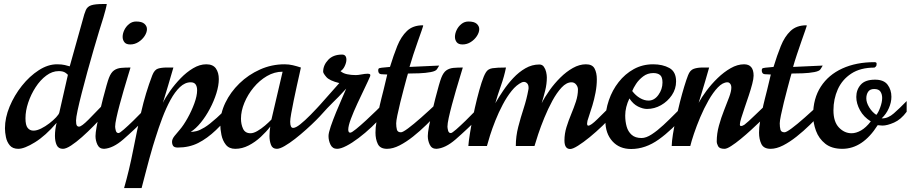

<svg xmlns="http://www.w3.org/2000/svg" viewBox="-20 -733 4572 964"><path d="M71.8 14.2Q43.5 14.2 29.1 -3.2Q14.6 -20.5 9.8 -44.4Q4.9 -68.4 4.9 -88.9Q4.9 -141.6 28.3 -198Q51.8 -254.4 90.1 -302.5Q128.4 -350.6 174.6 -380.4Q220.7 -410.2 266.1 -410.2Q290 -410.2 305.2 -406.5Q320.3 -402.8 330.1 -399.9L395 -631.8Q403.3 -665 411.1 -682.6Q418.9 -700.2 438.2 -706.5Q457.5 -712.9 499 -712.9H516.1Q515.6 -706.5 510 -684.3Q504.4 -662.1 499 -645Q491.2 -621.6 478.3 -578.6Q465.3 -535.6 449.7 -482.2Q434.1 -428.7 418.7 -372.6Q403.3 -316.4 390.4 -265.9Q377.4 -215.3 369.6 -178.7Q361.8 -142.1 361.8 -127.9Q361.8 -109.4 365.5 -103.3Q369.1 -97.2 377 -97.2Q389.2 -97.2 424.3 -132.3Q459.5 -167.5 505.9 -216.3V-160.6Q481 -132.3 451.2 -101.8Q421.4 -71.3 391.6 -44.9Q361.8 -18.6 336.7 -2.2Q311.5 14.2 295.9 14.2Q273.4 14.2 264.6 -4.6Q255.9 -23.4 255.9 -50.8Q255.9 -82 264.2 -116.2Q208.5 -51.3 155.5 -18.6Q102.5 14.2 71.8 14.2ZM147.9 -77.1Q165 -77.1 186.3 -87.6Q207.5 -98.1 227.5 -113.5Q247.6 -128.9 261.7 -144Q275.9 -159.2 277.8 -168L320.8 -356.9Q320.3 -359.4 308.6 -367.7Q296.9 -376 274.9 -376Q242.2 -376 212.2 -353.5Q182.1 -331.1 158.7 -294.9Q135.3 -258.8 121.6 -217.8Q107.9 -176.8 107.9 -139.2Q107.9 -104.5 118.9 -90.8Q129.9 -77.1 147.9 -77.1Z M502.4 14.2Q479 14.2 469.2 -6.6Q459.5 -27.3 459.5 -49.8Q459.5 -65.4 465.1 -96.4Q470.7 -127.4 479.2 -164.8Q487.8 -202.1 497.3 -239Q506.8 -275.9 514.9 -304Q522.9 -332 527.3 -342.8Q537.6 -369.1 552.5 -379.6Q567.4 -390.1 587.9 -392.1Q608.4 -394 635.3 -394Q630.4 -377.4 621.1 -347.2Q611.8 -316.9 601.1 -280Q590.3 -243.2 580.6 -206.8Q570.8 -170.4 564.5 -141.1Q558.1 -111.8 558.1 -97.2Q558.1 -90.3 561.3 -77.6Q564.5 -64.9 575.2 -64.9Q581.1 -64.9 601.8 -83Q622.6 -101.1 648.9 -126.7Q675.3 -152.3 698.7 -176.8Q722.2 -201.2 733.4 -213.9V-159.2Q650.9 -78.1 599.1 -33.2Q547.4 11.7 502.4 14.2ZM633.8 -509.8Q613.3 -509.8 604.5 -521.2Q595.7 -532.7 595.7 -547.9Q595.7 -564.5 604.2 -582.3Q612.8 -600.1 628.2 -612.5Q643.6 -625 663.6 -625Q692.4 -625 705.1 -613.5Q717.8 -602.1 717.8 -586.9Q717.8 -570.3 706.1 -552.2Q694.3 -534.2 675.3 -522Q656.2 -509.8 633.8 -509.8Z M603 211.4Q629.4 119.1 648.2 22.5Q667 -74.2 688.7 -169.9Q710.4 -265.6 744.6 -355Q755.4 -382.8 773.2 -388.4Q791 -394 817.9 -394H850.6Q825.2 -305.7 797.9 -216.8Q811 -243.7 834.2 -276.6Q857.4 -309.6 887 -340.1Q916.5 -370.6 949.7 -390.4Q982.9 -410.2 1015.6 -410.2Q1049.3 -410.2 1064 -389.2Q1078.6 -368.2 1078.6 -335.9Q1078.6 -303.7 1066.4 -264.6Q1054.2 -225.6 1033.9 -187.3Q1013.7 -148.9 988.5 -117.9Q963.4 -86.9 937.5 -70.8Q949.7 -70.8 965.8 -74.5Q981.9 -78.1 1006.6 -93Q1031.2 -107.9 1068.4 -141.4Q1105.5 -174.8 1159.7 -234.9V-178.7Q1107.9 -121.6 1064.2 -79.8Q1020.5 -38.1 975.1 -15.1Q929.7 7.8 872.6 7.8Q855.5 7.8 849.6 -0.2Q843.8 -8.3 843.8 -21.5Q843.8 -34.7 856.4 -50.5Q869.1 -66.4 882.8 -82Q901.4 -103.5 921.6 -139.6Q941.9 -175.8 955.8 -213.9Q969.7 -252 969.7 -279.8Q969.7 -298.3 962.2 -309.1Q954.6 -319.8 937.5 -319.8Q908.7 -319.8 883.3 -295.7Q857.9 -271.5 835.9 -231.2Q814 -190.9 795.2 -141.4Q776.4 -91.8 760.7 -41L747.6 1Q728 67.9 713.6 124.5Q699.2 181.2 690.9 211.4Z M1161.1 14.2Q1130.4 14.2 1114 -6.3Q1097.7 -26.9 1091.8 -55.7Q1085.9 -84.5 1085.9 -109.9Q1085.9 -164.1 1111.6 -217.3Q1137.2 -270.5 1182.1 -314.2Q1227.1 -357.9 1285.4 -384Q1343.8 -410.2 1408.7 -410.2Q1430.7 -410.2 1450.2 -405.5Q1469.7 -400.9 1490.7 -394Q1489.7 -388.2 1483.9 -362.5Q1478 -336.9 1470.2 -301.3Q1462.4 -265.6 1454.8 -229Q1447.3 -192.4 1442.1 -163.3Q1437 -134.3 1437 -122.1Q1437 -90.8 1451.7 -90.8Q1464.8 -90.8 1487.5 -108.9Q1510.3 -127 1539.6 -156.7Q1568.8 -186.5 1601.1 -222.2V-166Q1589.4 -151.9 1567.1 -129.6Q1544.9 -107.4 1517.1 -82.5Q1489.3 -57.6 1461.2 -35.6Q1433.1 -13.7 1408.9 0.2Q1384.8 14.2 1370.1 14.2Q1348.1 14.2 1340.6 -5.6Q1333 -25.4 1333 -49.8Q1333 -62.5 1334.2 -75Q1335.4 -87.4 1336.9 -97.2Q1316.9 -71.3 1289.1 -45.4Q1261.2 -19.5 1228.5 -2.7Q1195.8 14.2 1161.1 14.2ZM1237.8 -64Q1252.9 -64 1272.2 -75.2Q1291.5 -86.4 1310.5 -102.5Q1329.6 -118.7 1342.8 -132.8L1398.9 -373Q1357.9 -373 1320.3 -351.1Q1282.7 -329.1 1253.4 -293.7Q1224.1 -258.3 1207 -217Q1189.9 -175.8 1189.9 -137.2Q1189.9 -108.9 1200.4 -86.4Q1210.9 -64 1237.8 -64Z M1672.4 14.2Q1649.4 14.2 1639.4 -6.6Q1629.4 -27.3 1629.4 -49.8Q1629.4 -65.4 1640.6 -98.4Q1651.9 -131.3 1667.7 -169.9Q1683.6 -208.5 1698 -241.2Q1712.4 -273.9 1718.3 -288.1Q1696.3 -263.7 1680.9 -248Q1665.5 -232.4 1652.3 -219.5Q1639.2 -206.5 1623.5 -190.2Q1607.9 -173.8 1584.5 -147.5V-204.1L1683.6 -315.9Q1633.8 -328.1 1618.2 -346.7Q1602.5 -365.2 1602.5 -373Q1602.5 -405.3 1627.4 -432.1Q1652.3 -459 1697.3 -459Q1719.2 -459 1719.2 -433.1Q1719.2 -418.9 1710.7 -400.9Q1702.1 -382.8 1689.5 -376Q1702.1 -364.7 1722.4 -360.4Q1742.7 -356 1766.6 -356Q1777.8 -356 1795.4 -359.4Q1813 -362.8 1825.2 -362.8Q1839.4 -362.8 1839.4 -356Q1839.4 -352.1 1838.4 -350.1Q1829.6 -329.1 1811.8 -292.2Q1793.9 -255.4 1774.7 -213.9Q1755.4 -172.4 1741.9 -136.5Q1728.5 -100.6 1728.5 -82Q1728.5 -76.7 1730.5 -71.8Q1732.4 -66.9 1738.8 -66.9Q1745.6 -66.9 1767.8 -85Q1790 -103 1817.9 -128.7Q1845.7 -154.3 1870.6 -178.7Q1895.5 -203.1 1907.2 -215.3V-159.7Q1879.4 -127 1846.4 -95.9Q1813.5 -64.9 1780.5 -40Q1747.6 -15.1 1719.2 -0.5Q1690.9 14.2 1672.4 14.2Z M1923.3 14.2Q1888.7 14.2 1877 -10Q1865.2 -34.2 1865.2 -66.9Q1865.2 -94.2 1870.1 -120.4Q1875 -146.5 1877.9 -162.1Q1883.3 -189 1887 -205.6Q1890.6 -222.2 1895 -239Q1899.4 -255.9 1906.2 -283.2Q1913.1 -310.5 1924.3 -358.9Q1909.2 -358.9 1894 -360.4Q1878.9 -361.8 1878.9 -379.9Q1878.9 -385.3 1881.1 -388.4Q1883.3 -391.6 1897 -393.1L1938 -397Q1955.6 -454.6 1974.6 -502Q1993.7 -549.3 2023.4 -577.6Q2053.2 -606 2103 -606L2105 -604Q2105 -602.1 2097.2 -580.1Q2089.4 -558.1 2077.9 -525.4Q2066.4 -492.7 2054.9 -458Q2043.5 -423.3 2036.1 -397L2185.1 -403.8L2174.3 -386.2Q2168.9 -376 2142.8 -371.1Q2116.7 -366.2 2084.5 -365Q2052.2 -363.8 2028.3 -363.8Q2027.8 -363.8 2022 -342Q2016.1 -320.3 2007.3 -287.1Q1998.5 -253.9 1989.7 -218.5Q1981 -183.1 1975.1 -154.3Q1969.2 -125.5 1969.2 -113.8Q1969.2 -95.7 1972.7 -82.3Q1976.1 -68.8 1993.2 -68.8Q2002.4 -68.8 2028.8 -88.4Q2055.2 -107.9 2094.2 -142.3Q2133.3 -176.8 2179.2 -220.2V-166Q2152.8 -137.7 2120.6 -106.2Q2088.4 -74.7 2054 -47.4Q2019.5 -20 1986.1 -2.9Q1952.6 14.2 1923.3 14.2Z M2170.9 14.2Q2147.5 14.2 2137.7 -6.6Q2127.9 -27.3 2127.9 -49.8Q2127.9 -65.4 2133.5 -96.4Q2139.2 -127.4 2147.7 -164.8Q2156.2 -202.1 2165.8 -239Q2175.3 -275.9 2183.3 -304Q2191.4 -332 2195.8 -342.8Q2206.1 -369.1 2220.9 -379.6Q2235.8 -390.1 2256.3 -392.1Q2276.9 -394 2303.7 -394Q2298.8 -377.4 2289.6 -347.2Q2280.3 -316.9 2269.5 -280Q2258.8 -243.2 2249 -206.8Q2239.3 -170.4 2232.9 -141.1Q2226.6 -111.8 2226.6 -97.2Q2226.6 -90.3 2229.7 -77.6Q2232.9 -64.9 2243.7 -64.9Q2249.5 -64.9 2270.3 -83Q2291 -101.1 2317.4 -126.7Q2343.8 -152.3 2367.2 -176.8Q2390.6 -201.2 2401.9 -213.9V-159.2Q2319.3 -78.1 2267.6 -33.2Q2215.8 11.7 2170.9 14.2ZM2302.2 -509.8Q2281.7 -509.8 2272.9 -521.2Q2264.2 -532.7 2264.2 -547.9Q2264.2 -564.5 2272.7 -582.3Q2281.2 -600.1 2296.6 -612.5Q2312 -625 2332 -625Q2360.8 -625 2373.5 -613.5Q2386.2 -602.1 2386.2 -586.9Q2386.2 -570.3 2374.5 -552.2Q2362.8 -534.2 2343.8 -522Q2324.7 -509.8 2302.2 -509.8Z M2842.8 15.1Q2814 15.1 2814 -27.8Q2814 -61.5 2824.2 -94.7Q2834.5 -127.9 2847.9 -159.9Q2861.3 -191.9 2871.6 -223.1Q2881.8 -254.4 2881.8 -284.2Q2881.8 -296.9 2872.8 -308.3Q2863.8 -319.8 2849.6 -319.8Q2824.2 -319.8 2799.8 -293.7Q2775.4 -267.6 2753.4 -227.1Q2731.4 -186.5 2713.1 -141.8Q2694.8 -97.2 2682.1 -58.8Q2669.4 -20.5 2663.6 0H2569.8Q2569.8 -48.8 2582 -95.9Q2594.2 -143.1 2609.4 -189.7Q2624.5 -236.3 2632.8 -282.2Q2633.8 -285.2 2633.8 -288.1Q2633.8 -291 2633.8 -293Q2633.8 -307.1 2626.7 -314.5Q2619.6 -321.8 2610.8 -321.8Q2606.4 -321.8 2600.6 -319.8Q2573.2 -307.1 2549.1 -277.1Q2524.9 -247.1 2504.2 -207.8Q2483.4 -168.5 2467.3 -127.9Q2451.2 -87.4 2440.4 -53.2Q2429.7 -19 2424.8 0H2331.5Q2333 -22 2339.1 -60.8Q2345.2 -99.6 2354.5 -145.8Q2363.8 -191.9 2375 -236.8Q2386.2 -281.7 2397.7 -317.6Q2409.2 -353.5 2419.9 -370.1Q2429.7 -386.7 2452.1 -390.4Q2474.6 -394 2520.5 -394Q2511.7 -349.6 2495.4 -303.7Q2479 -257.8 2466.8 -214.8Q2483.4 -243.7 2506.1 -277.3Q2528.8 -311 2556.9 -341.1Q2585 -371.1 2617.9 -390.1Q2650.9 -409.2 2688 -409.2Q2702.6 -409.2 2710.7 -397.7Q2718.8 -386.2 2722.2 -371.1Q2725.6 -356 2725.6 -344.2Q2725.6 -311.5 2717.3 -278.3Q2709 -245.1 2699.7 -214.8Q2715.3 -246.1 2739.5 -280Q2763.7 -314 2793.5 -343.5Q2823.2 -373 2856.2 -391.6Q2889.2 -410.2 2921.9 -410.2Q2954.1 -410.2 2965.3 -388.7Q2976.6 -367.2 2976.6 -335Q2976.6 -302.2 2970 -267.8Q2963.4 -233.4 2954.3 -203.4Q2945.3 -173.3 2938 -152.8Q2930.7 -132.3 2929.7 -127Q2929.2 -122.6 2928.5 -118.9Q2927.7 -115.2 2927.7 -112.8Q2927.7 -102.1 2933.6 -102.1Q2946.3 -102.1 2979.5 -134.8Q3012.7 -167.5 3060.5 -214.8V-159.7Q3036.6 -131.8 3004.9 -101.3Q2973.1 -70.8 2940.9 -44.4Q2908.7 -18.1 2882.3 -1.5Q2856 15.1 2842.8 15.1Z M3148.9 15.1Q3089.8 15.1 3054.7 -23.9Q3019.5 -63 3019.5 -126Q3019.5 -178.7 3036.9 -229.5Q3054.2 -280.3 3086.2 -321Q3118.2 -361.8 3162.1 -386Q3206.1 -410.2 3259.3 -410.2Q3307.1 -410.2 3340.8 -391.6Q3374.5 -373 3374.5 -324.2Q3374.5 -286.6 3353.3 -255.1Q3332 -223.6 3298.8 -204.8Q3265.6 -186 3228.5 -186Q3208 -186 3183.3 -198.2Q3158.7 -210.4 3140.1 -238.8Q3119.1 -194.8 3119.1 -152.8Q3119.1 -123.5 3126.2 -97.9Q3133.3 -72.3 3151.4 -56.2Q3169.4 -40 3201.2 -40Q3224.1 -40 3252.4 -58.6Q3280.8 -77.1 3311 -105.2Q3341.3 -133.3 3370.1 -162.6Q3398.9 -191.9 3422.4 -213.9V-160.2Q3355 -81.1 3287.8 -33Q3220.7 15.1 3148.9 15.1ZM3236.3 -228Q3265.1 -228 3285.6 -256.3Q3306.2 -284.7 3306.2 -318.8Q3306.2 -346.7 3293.9 -356.4Q3281.7 -366.2 3260.3 -366.2Q3231.4 -366.2 3209.5 -349.6Q3187.5 -333 3173.6 -311.8Q3159.7 -290.5 3154.3 -275.9Q3171.4 -253.4 3193.1 -240.7Q3214.8 -228 3236.3 -228Z M3617.7 14.2Q3592.3 14.2 3585.4 1Q3578.6 -12.2 3578.6 -22.9Q3578.6 -62 3589.6 -102.1Q3600.6 -142.1 3615.2 -178.7Q3629.9 -215.3 3640.9 -245.1Q3651.9 -274.9 3651.9 -293Q3651.9 -305.7 3646 -312.7Q3640.1 -319.8 3632.8 -319.8Q3608.9 -319.8 3584.5 -294.4Q3560.1 -269 3537.4 -229Q3514.6 -189 3495.8 -144.5Q3477.1 -100.1 3464.1 -61.3Q3451.2 -22.5 3445.8 0H3352.5Q3353 -22.5 3358.6 -58.6Q3364.3 -94.7 3373.8 -137Q3383.3 -179.2 3394 -221.2Q3404.8 -263.2 3415.5 -298.6Q3426.3 -334 3434.6 -355Q3444.3 -380.9 3463.4 -387.5Q3482.4 -394 3507.8 -394H3540.5Q3540.5 -394 3534.9 -374.5Q3529.3 -355 3520.8 -325.7Q3512.2 -296.4 3503.2 -266.8Q3494.1 -237.3 3487.8 -216.8Q3502.4 -244.1 3527.1 -277.3Q3551.8 -310.5 3583 -340.8Q3614.3 -371.1 3648.4 -390.6Q3682.6 -410.2 3715.8 -410.2Q3763.7 -410.2 3763.7 -353Q3763.7 -337.9 3756.8 -311.5Q3750 -285.2 3739.7 -254.2Q3729.5 -223.1 3719 -193.1Q3708.5 -163.1 3701.7 -140.4Q3694.8 -117.7 3694.8 -108.9Q3694.8 -100.1 3700.7 -100.1Q3707 -100.1 3717.8 -106.9Q3724.1 -111.3 3739.3 -125.2Q3754.4 -139.2 3772.7 -156.7Q3791 -174.3 3807.4 -189.9Q3823.7 -205.6 3832.5 -212.9V-158.2Q3820.8 -146.5 3799.3 -125.7Q3777.8 -105 3751.5 -80.8Q3725.1 -56.6 3699 -35.2Q3672.9 -13.7 3651.1 0.2Q3629.4 14.2 3617.7 14.2Z M3849.1 14.2Q3814.5 14.2 3802.7 -10Q3791 -34.2 3791 -66.9Q3791 -94.2 3795.9 -120.4Q3800.8 -146.5 3803.7 -162.1Q3809.1 -189 3812.7 -205.6Q3816.4 -222.2 3820.8 -239Q3825.2 -255.9 3832 -283.2Q3838.9 -310.5 3850.1 -358.9Q3835 -358.9 3819.8 -360.4Q3804.7 -361.8 3804.7 -379.9Q3804.7 -385.3 3806.9 -388.4Q3809.1 -391.6 3822.8 -393.1L3863.8 -397Q3881.3 -454.6 3900.4 -502Q3919.4 -549.3 3949.2 -577.6Q3979 -606 4028.8 -606L4030.8 -604Q4030.8 -602.1 4022.9 -580.1Q4015.1 -558.1 4003.7 -525.4Q3992.2 -492.7 3980.7 -458Q3969.2 -423.3 3961.9 -397L4110.8 -403.8L4100.1 -386.2Q4094.7 -376 4068.6 -371.1Q4042.5 -366.2 4010.3 -365Q3978 -363.8 3954.1 -363.8Q3953.6 -363.8 3947.8 -342Q3941.9 -320.3 3933.1 -287.1Q3924.3 -253.9 3915.5 -218.5Q3906.7 -183.1 3900.9 -154.3Q3895 -125.5 3895 -113.8Q3895 -95.7 3898.4 -82.3Q3901.9 -68.8 3918.9 -68.8Q3928.2 -68.8 3954.6 -88.4Q3981 -107.9 4020 -142.3Q4059.1 -176.8 4105 -220.2V-166Q4078.6 -137.7 4046.4 -106.2Q4014.2 -74.7 3979.7 -47.4Q3945.3 -20 3911.9 -2.9Q3878.4 14.2 3849.1 14.2Z M4209 14.2Q4155.8 14.2 4123.5 -11.5Q4091.3 -37.1 4076.9 -76.2Q4062.5 -115.2 4062.5 -154.8Q4062.5 -238.3 4101.1 -297.9Q4139.6 -357.4 4209.2 -389.2Q4278.8 -420.9 4370.6 -420.9Q4380.4 -420.9 4381.3 -414.6Q4381.3 -407.2 4380.1 -403.1Q4378.9 -398.9 4370.6 -393.6Q4299.8 -393.6 4254.2 -363.5Q4208.5 -333.5 4186.5 -284.7Q4164.6 -235.8 4164.6 -179.2Q4164.6 -121.6 4192.1 -92.8Q4219.7 -64 4255.4 -64Q4278.3 -64 4303.2 -78.1Q4328.1 -92.3 4352.1 -123.5Q4316.4 -145.5 4297.9 -179.4Q4279.3 -213.4 4279.3 -246.1Q4279.3 -282.2 4301.5 -307.6Q4323.7 -333 4373.5 -333Q4417.5 -333 4436.5 -307.6Q4455.6 -282.2 4455.6 -247.1Q4455.6 -218.8 4442.6 -189.5Q4429.7 -160.2 4406.7 -138.7H4410.2Q4439 -138.7 4467.8 -163.8Q4496.6 -189 4532.2 -225.6V-171.9Q4503.4 -132.8 4469 -117.7Q4434.6 -102.5 4410.6 -102.5Q4402.8 -102.5 4386.7 -104.5Q4311.5 14.2 4209 14.2ZM4379.9 -156.2Q4389.6 -167 4399.4 -193.6Q4409.2 -220.2 4409.2 -241.2Q4409.2 -259.8 4400.6 -272.9Q4392.1 -286.1 4369.1 -286.1Q4348.1 -286.1 4338.9 -272.5Q4329.6 -258.8 4329.6 -238.8Q4329.6 -218.3 4344 -194.3Q4358.4 -170.4 4379.9 -156.2Z"/></svg>

Font: Norican
Style: Regular
Weight: 400
Designer: Vernon Adams
Foundry: Vernon Adams
Version: Version 1.100; ttfautohint (v1.8.4.7-5d5b);gftools[0.9.33]